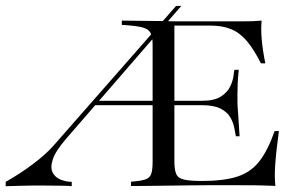

<svg xmlns="http://www.w3.org/2000/svg" viewBox="-28 -643 1050 663"><path d="M-8.3 0V-15.1Q40.5 -42.5 85.4 -76.2Q130.4 -109.9 157.2 -140.6L494.1 -524.4Q487.3 -542 464.8 -548.1Q442.4 -554.2 392.6 -557.1V-571.8Q451.7 -571.3 484.6 -570.8Q517.6 -570.3 534.2 -570.3L580.1 -622.6H598.1L552.2 -569.8Q561 -569.8 563.5 -569.6Q565.9 -569.3 573 -569.3Q580.1 -569.3 601.6 -569.3Q623 -569.3 670.4 -569.3Q725.6 -569.3 758.3 -569.3Q791 -569.3 810.3 -569.3Q829.6 -569.3 843.8 -569.8Q857.9 -570.3 875.5 -571.8Q872.6 -544.9 875.7 -507.6Q878.9 -470.2 888.2 -424.3H873Q848.6 -472.7 824.5 -501.2Q800.3 -529.8 770.3 -542.2Q740.2 -554.7 697.3 -554.7H574.2V-294.9H669.4Q712.9 -294.9 735.8 -310.3Q758.8 -325.7 767.8 -346.2Q776.9 -366.7 778.6 -383.1Q780.3 -399.4 781.7 -401.9H796.4Q793.5 -371.6 792.7 -352.5Q792 -333.5 792 -318.8Q792 -304.2 792 -287.1Q792 -281.7 792.7 -272.7Q793.5 -263.7 794.9 -241.2Q796.4 -218.8 799.3 -172.4H786.6Q784.2 -183.6 781 -201.4Q777.8 -219.2 767.6 -237.3Q757.3 -255.4 734.4 -267.6Q711.4 -279.8 669.4 -279.8H574.2V-85Q574.2 -56.2 580.8 -41.7Q587.4 -27.3 607.9 -22.7Q628.4 -18.1 669.4 -18.1Q744.1 -18.1 790.8 -33Q837.4 -47.9 866.9 -85.2Q896.5 -122.6 920.4 -190.4H935.1Q925.3 -118.2 922.4 -74.7Q919.4 -31.2 922.9 -1Q900.9 -2 886.2 -2.4Q871.6 -2.9 851.1 -3.2Q830.6 -3.4 793 -3.4Q755.4 -3.4 687.5 -3.4Q661.6 -3.4 626.7 -2.9Q591.8 -2.4 555.9 -2Q520 -1.5 489.5 -1.2Q459 -1 440.7 -0.7Q422.4 -0.5 424.3 -1V-15.6Q457.5 -18.1 473.4 -23.2Q489.3 -28.3 494.1 -42.5Q499 -56.6 499 -85V-279.8H300.8L199.7 -163.1Q163.1 -120.6 154.1 -92Q145 -63.5 154.1 -46.6Q163.1 -29.8 181.9 -22.5Q200.7 -15.1 219.7 -15.1V0Q219.2 -1 187 -1.7Q154.8 -2.4 109.9 -2.4Q93.8 -2.4 79.1 -2.2Q64.5 -2 44.7 -1.5Q24.9 -1 -8.3 0ZM499 -487.8Q499 -499.5 498 -507.3L314 -294.9H499Z"/></svg>

Font: Bacasime Antique
Style: Regular
Weight: 400
Designer: The DocRepair Project, Claus Eggers Sørensen
Foundry: Google
Version: Version 2.000